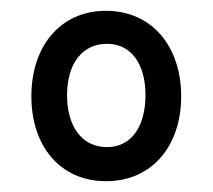

<svg xmlns="http://www.w3.org/2000/svg" viewBox="-20 -753 394 355"><path d="M176 -418C261 -418 315 -483 315 -575C315 -667 261 -733 176 -733C91 -733 38 -667 38 -575C38 -483 91 -418 176 -418ZM178 -481C130 -481 104 -521 104 -577C104 -634 131 -672 178 -672C223 -672 249 -634 249 -577C249 -521 224 -481 178 -481Z"/></svg>

Font: Noto Serif Armenian Condensed Black
Style: Regular
Weight: 900
Width: 3
Designer: Monotype Design Team
Foundry: Monotype Imaging Inc.
Version: Version 2.008